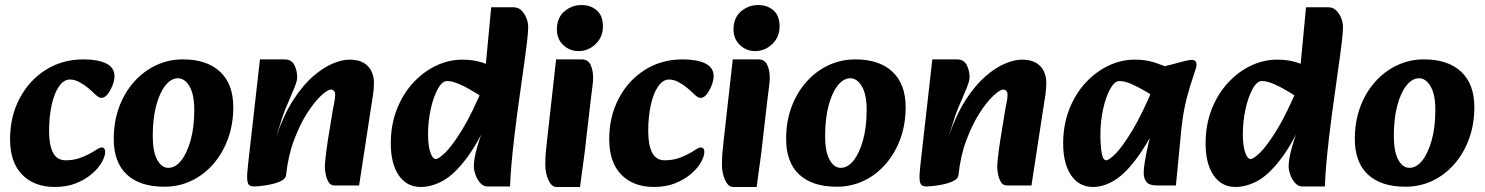

<svg xmlns="http://www.w3.org/2000/svg" viewBox="-20 -727 5900 763"><path d="M198 16Q116 16 68 -33Q20 -82 20 -174Q20 -264 58 -336Q96 -408 162 -449.5Q228 -491 312 -491Q368 -491 401.5 -475Q435 -459 435 -424Q435 -408 427 -387.5Q419 -367 407.5 -352.5Q396 -338 383 -338Q376 -338 368.5 -343.5Q361 -349 355 -355Q346 -364 330 -377.5Q314 -391 295 -401Q276 -411 258 -411Q233 -411 214 -383Q195 -355 185 -308.5Q175 -262 175 -206Q175 -151 190.5 -120.5Q206 -90 241 -90Q273 -90 300 -100Q327 -110 350 -124Q359 -130 368.5 -135.5Q378 -141 385 -141Q391 -141 394.5 -136.5Q398 -132 398 -124Q398 -106 384.5 -82Q371 -58 344.5 -35.5Q318 -13 281.5 1.5Q245 16 198 16Z M633 15Q536 15 484 -33.5Q432 -82 432 -175Q432 -243 453 -300.5Q474 -358 512 -401Q550 -444 600 -467.5Q650 -491 707 -491Q802 -491 854.5 -442Q907 -393 907 -301Q907 -233 886 -175.5Q865 -118 827.5 -75Q790 -32 740.5 -8.5Q691 15 633 15ZM649 -60Q677 -60 700 -89Q723 -118 737.5 -169.5Q752 -221 752 -290Q752 -352 733 -384Q714 -416 687 -416Q660 -416 637 -387Q614 -358 600.5 -306.5Q587 -255 587 -186Q587 -125 604.5 -92.5Q622 -60 649 -60Z M1309 10Q1293 10 1285 -4.5Q1277 -19 1274 -36Q1271 -53 1271 -62Q1271 -76 1273 -94Q1275 -112 1277.5 -132Q1280 -152 1283 -170L1300 -274Q1303 -294 1307.5 -315.5Q1312 -337 1312 -350Q1312 -361 1307 -366Q1302 -371 1295 -371Q1282 -371 1256 -347Q1230 -323 1201 -278Q1172 -233 1148.5 -170.5Q1125 -108 1117 -32L1078 -185Q1108 -272 1146 -330.5Q1184 -389 1224.5 -424Q1265 -459 1302.5 -474.5Q1340 -490 1369 -490Q1405 -490 1426.5 -476.5Q1448 -463 1457 -442Q1466 -421 1466 -400Q1466 -373 1462.5 -351Q1459 -329 1455 -303L1407 10ZM992 14Q979 14 971.5 9.5Q964 5 962.5 -14Q961 -33 966 -75L1013 -491H1111Q1138 -491 1149.5 -469Q1161 -447 1161 -419Q1161 -406 1150 -378.5Q1139 -351 1125.5 -320.5Q1112 -290 1104 -267L1078 -185L1134 -191L1117 -32Q1116 -18 1099 -9Q1082 0 1059 5Q1036 10 1017 12Q998 14 992 14Z M1652 16Q1596 16 1564.5 -30.5Q1533 -77 1533 -157Q1533 -230 1556.5 -291Q1580 -352 1620.5 -396.5Q1661 -441 1712 -465.5Q1763 -490 1818 -490Q1861 -490 1896.5 -478.5Q1932 -467 1957 -455L1928 -321Q1901 -339 1869.5 -358.5Q1838 -378 1808 -391.5Q1778 -405 1757 -405Q1737 -405 1719.5 -373Q1702 -341 1691.5 -292.5Q1681 -244 1681 -193Q1681 -149 1690 -122Q1699 -95 1712 -95Q1723 -95 1749.5 -120.5Q1776 -146 1816 -210.5Q1856 -275 1905 -393L1936 -283Q1883 -163 1834 -98Q1785 -33 1740 -8.5Q1695 16 1652 16ZM1917 14Q1901 14 1888.5 0Q1876 -14 1869.5 -33Q1863 -52 1863 -66Q1863 -96 1876 -141.5Q1889 -187 1908 -233L1923 -269L1882 -311L1893 -416L1907 -433L1932 -698H2022Q2039 -698 2051.5 -686Q2064 -674 2071.5 -656Q2079 -638 2079 -620Q2079 -612 2078 -598Q2077 -584 2074.5 -561.5Q2072 -539 2067 -503L2035 -273Q2030 -234 2023.5 -180Q2017 -126 2012.5 -74Q2008 -22 2007 14Z M2191 16Q2172 16 2159.5 -11.5Q2147 -39 2147 -73Q2147 -96 2148.5 -116Q2150 -136 2154 -170L2190 -491H2292Q2317 -491 2327 -469Q2337 -447 2337 -419Q2337 -405 2335 -389.5Q2333 -374 2329 -342L2310 -179Q2305 -130 2300 -95Q2295 -60 2291.5 -33.5Q2288 -7 2285 16ZM2279 -524Q2244 -524 2218.5 -548Q2193 -572 2193 -610Q2193 -656 2222.5 -681.5Q2252 -707 2291 -707Q2327 -707 2351.5 -686Q2376 -665 2376 -622Q2376 -580 2347 -552Q2318 -524 2279 -524Z M2579 16Q2497 16 2449 -33Q2401 -82 2401 -174Q2401 -264 2439 -336Q2477 -408 2543 -449.5Q2609 -491 2693 -491Q2749 -491 2782.5 -475Q2816 -459 2816 -424Q2816 -408 2808 -387.5Q2800 -367 2788.5 -352.5Q2777 -338 2764 -338Q2757 -338 2749.5 -343.5Q2742 -349 2736 -355Q2727 -364 2711 -377.5Q2695 -391 2676 -401Q2657 -411 2639 -411Q2614 -411 2595 -383Q2576 -355 2566 -308.5Q2556 -262 2556 -206Q2556 -151 2571.5 -120.5Q2587 -90 2622 -90Q2654 -90 2681 -100Q2708 -110 2731 -124Q2740 -130 2749.5 -135.5Q2759 -141 2766 -141Q2772 -141 2775.5 -136.5Q2779 -132 2779 -124Q2779 -106 2765.5 -82Q2752 -58 2725.5 -35.5Q2699 -13 2662.5 1.5Q2626 16 2579 16Z M2893 16Q2874 16 2861.5 -11.5Q2849 -39 2849 -73Q2849 -96 2850.5 -116Q2852 -136 2856 -170L2892 -491H2994Q3019 -491 3029 -469Q3039 -447 3039 -419Q3039 -405 3037 -389.5Q3035 -374 3031 -342L3012 -179Q3007 -130 3002 -95Q2997 -60 2993.5 -33.5Q2990 -7 2987 16ZM2981 -524Q2946 -524 2920.5 -548Q2895 -572 2895 -610Q2895 -656 2924.5 -681.5Q2954 -707 2993 -707Q3029 -707 3053.5 -686Q3078 -665 3078 -622Q3078 -580 3049 -552Q3020 -524 2981 -524Z M3305 15Q3208 15 3156 -33.5Q3104 -82 3104 -175Q3104 -243 3125 -300.5Q3146 -358 3184 -401Q3222 -444 3272 -467.5Q3322 -491 3379 -491Q3474 -491 3526.5 -442Q3579 -393 3579 -301Q3579 -233 3558 -175.5Q3537 -118 3499.5 -75Q3462 -32 3412.5 -8.5Q3363 15 3305 15ZM3321 -60Q3349 -60 3372 -89Q3395 -118 3409.5 -169.5Q3424 -221 3424 -290Q3424 -352 3405 -384Q3386 -416 3359 -416Q3332 -416 3309 -387Q3286 -358 3272.5 -306.5Q3259 -255 3259 -186Q3259 -125 3276.5 -92.5Q3294 -60 3321 -60Z M3981 10Q3965 10 3957 -4.5Q3949 -19 3946 -36Q3943 -53 3943 -62Q3943 -76 3945 -94Q3947 -112 3949.5 -132Q3952 -152 3955 -170L3972 -274Q3975 -294 3979.5 -315.5Q3984 -337 3984 -350Q3984 -361 3979 -366Q3974 -371 3967 -371Q3954 -371 3928 -347Q3902 -323 3873 -278Q3844 -233 3820.5 -170.5Q3797 -108 3789 -32L3750 -185Q3780 -272 3818 -330.5Q3856 -389 3896.5 -424Q3937 -459 3974.5 -474.5Q4012 -490 4041 -490Q4077 -490 4098.5 -476.5Q4120 -463 4129 -442Q4138 -421 4138 -400Q4138 -373 4134.5 -351Q4131 -329 4127 -303L4079 10ZM3664 14Q3651 14 3643.5 9.5Q3636 5 3634.5 -14Q3633 -33 3638 -75L3685 -491H3783Q3810 -491 3821.5 -469Q3833 -447 3833 -419Q3833 -406 3822 -378.5Q3811 -351 3797.5 -320.5Q3784 -290 3776 -267L3750 -185L3806 -191L3789 -32Q3788 -18 3771 -9Q3754 0 3731 5Q3708 10 3689 12Q3670 14 3664 14Z M4324 16Q4268 16 4236.5 -30.5Q4205 -77 4205 -157Q4205 -230 4228.5 -291Q4252 -352 4292.5 -396.5Q4333 -441 4384 -465.5Q4435 -490 4490 -490Q4533 -490 4568.5 -478.5Q4604 -467 4629 -455L4600 -321Q4574 -339 4542 -358.5Q4510 -378 4480 -391.5Q4450 -405 4429 -405Q4409 -405 4391.5 -373Q4374 -341 4363.5 -292.5Q4353 -244 4353 -193Q4353 -149 4358 -119.5Q4363 -90 4376 -90Q4387 -90 4413.5 -116.5Q4440 -143 4480 -209Q4520 -275 4569 -393L4608 -297Q4554 -177 4505 -108.5Q4456 -40 4411.5 -12Q4367 16 4324 16ZM4579 10Q4547 10 4536 -4Q4525 -18 4525 -40Q4525 -57 4529.5 -84.5Q4534 -112 4541 -144Q4548 -176 4556 -204L4578 -279L4544 -305L4568 -456Q4600 -461 4629.5 -469Q4659 -477 4682 -483Q4705 -489 4716 -489Q4735 -489 4735 -469Q4735 -460 4722.5 -425Q4710 -390 4696 -336.5Q4682 -283 4675 -217L4653 10Z M4890 16Q4834 16 4802.5 -30.5Q4771 -77 4771 -157Q4771 -230 4794.5 -291Q4818 -352 4858.5 -396.5Q4899 -441 4950 -465.5Q5001 -490 5056 -490Q5099 -490 5134.5 -478.5Q5170 -467 5195 -455L5166 -321Q5139 -339 5107.5 -358.5Q5076 -378 5046 -391.5Q5016 -405 4995 -405Q4975 -405 4957.5 -373Q4940 -341 4929.5 -292.5Q4919 -244 4919 -193Q4919 -149 4928 -122Q4937 -95 4950 -95Q4961 -95 4987.5 -120.5Q5014 -146 5054 -210.5Q5094 -275 5143 -393L5174 -283Q5121 -163 5072 -98Q5023 -33 4978 -8.5Q4933 16 4890 16ZM5155 14Q5139 14 5126.5 0Q5114 -14 5107.5 -33Q5101 -52 5101 -66Q5101 -96 5114 -141.5Q5127 -187 5146 -233L5161 -269L5120 -311L5131 -416L5145 -433L5170 -698H5260Q5277 -698 5289.5 -686Q5302 -674 5309.5 -656Q5317 -638 5317 -620Q5317 -612 5316 -598Q5315 -584 5312.5 -561.5Q5310 -539 5305 -503L5273 -273Q5268 -234 5261.5 -180Q5255 -126 5250.5 -74Q5246 -22 5245 14Z M5565 15Q5468 15 5416 -33.5Q5364 -82 5364 -175Q5364 -243 5385 -300.5Q5406 -358 5444 -401Q5482 -444 5532 -467.5Q5582 -491 5639 -491Q5734 -491 5786.5 -442Q5839 -393 5839 -301Q5839 -233 5818 -175.5Q5797 -118 5759.5 -75Q5722 -32 5672.5 -8.5Q5623 15 5565 15ZM5581 -60Q5609 -60 5632 -89Q5655 -118 5669.5 -169.5Q5684 -221 5684 -290Q5684 -352 5665 -384Q5646 -416 5619 -416Q5592 -416 5569 -387Q5546 -358 5532.5 -306.5Q5519 -255 5519 -186Q5519 -125 5536.5 -92.5Q5554 -60 5581 -60Z"/></svg>

Font: Alkatra
Style: Bold
Weight: 700
Designer: Suman Bhandary
Version: Version 1.100;gftools[0.9.22]